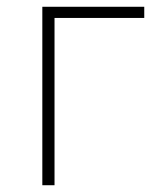

<svg xmlns="http://www.w3.org/2000/svg" viewBox="-20 -547 474 567"><path d="M105 0H141V-494H406V-527H105Z"/></svg>

Font: Noto Sans CJK HK Thin
Style: Regular
Weight: 100
Designer: Ryoko NISHIZUKA 西塚涼子 (kana, bopomofo & ideographs); Paul D. Hunt (Latin, Greek & Cyrillic); Sandoll Communications 산돌커뮤니
Foundry: Adobe
Version: Version 2.004;hotconv 1.0.118;makeotfexe 2.5.65603